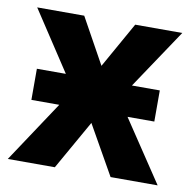

<svg xmlns="http://www.w3.org/2000/svg" viewBox="-66 -613 681 679"><g transform="rotate(10 274.0 -273.0)"><path d="M150.9 -220.2H50.8V-332H154.8L14.2 -545.9H183.1L273.9 -381.8L366.2 -545.9H535.2L392.1 -332H492.2V-220.2H396L543 0H374L273.9 -176.8L173.8 0H4.9Z"/></g></svg>

Font: Droid Sans
Style: Bold
Weight: 700
Foundry: Ascender Corporation
Version: Version 1.00 build 112